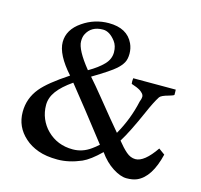

<svg xmlns="http://www.w3.org/2000/svg" viewBox="-98 -752 912 871"><g transform="rotate(15 358.5 -316.5)"><path d="M480.5 -406.2Q479.5 -412.1 479.5 -418.5Q479.5 -424.8 480.5 -432.6H680.2Q680.7 -425.8 680.7 -419.9V-407.7Q676.3 -403.8 657.2 -398.4Q622.6 -389.2 615.7 -378.9Q597.2 -350.1 574.2 -296.9Q529.3 -194.8 498 -144.5Q520.5 -116.2 541 -98.4Q561.5 -80.6 584.5 -80.6Q626 -80.6 677.2 -155.3L706.1 -134.3Q679.2 -22 616.2 5.4Q596.7 13.7 568.1 13.7Q539.6 13.7 503.2 -9.5Q466.8 -32.7 437.5 -74.2Q390.1 -27.8 355 -12.2Q296.9 12.7 243.4 12.7Q189.9 12.7 152.3 -1Q114.7 -14.6 88.9 -38.1Q35.6 -85.4 35.6 -155.8Q35.6 -219.7 76.7 -269.5Q110.8 -311 200.7 -370.1Q128.9 -450.2 128.9 -508.8Q128.9 -567.4 187.5 -607.4Q242.7 -645.5 309.6 -645.5Q396 -645.5 425.3 -582.5Q435.5 -560.5 435.5 -535.2Q435.5 -509.8 426.3 -493.2Q417 -476.6 398.9 -460.4Q374 -438 293.9 -390.1Q321.3 -359.4 361.3 -310.1Q434.6 -219.2 473.1 -174.3Q517.1 -251 536.1 -337.9Q542 -352.5 542 -361.1Q542 -369.6 536.4 -376.2Q530.8 -382.8 522 -388.7Q507.8 -397.5 480.5 -406.2ZM412.6 -102.1Q295.9 -252.9 223.1 -342.8Q175.3 -309.6 152.6 -278.6Q129.9 -247.6 129.9 -213.6Q129.9 -179.7 142.3 -150.1Q154.8 -120.6 176.8 -98.6Q225.6 -49.8 298.3 -49.8Q344.2 -49.8 382.8 -78.1Q397 -87.9 412.6 -102.1ZM214.8 -566.4Q208.5 -553.7 208.5 -533.7Q208.5 -493.7 272.5 -414.6Q316.4 -439.9 341.1 -465.6Q365.7 -491.2 365.7 -522.9Q365.7 -553.7 350.6 -573.7Q322.8 -610.4 291.5 -610.4Q236.3 -610.4 214.8 -566.4Z"/></g></svg>

Font: RadleyRegular
Style: Regular
Weight: 400
Designer: vernon adams
Foundry: vernon adams
Version: Version 1.000;PS 001.001;hotconv 1.0.56